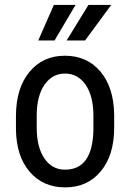

<svg xmlns="http://www.w3.org/2000/svg" viewBox="-20 -770 542 799"><path d="M132.8 -238.8Q132.8 -157.2 165 -110.4Q197.3 -63.5 251 -64Q365.2 -64 368.7 -229V-288.6Q368.7 -370.1 336.4 -417Q304.2 -463.9 250.5 -463.9Q197.3 -463.9 165 -417Q132.8 -370.1 132.8 -289.1ZM46.4 -288.6Q46.9 -403.3 102.5 -470.7Q158.2 -538.1 250 -538.1Q341.8 -538.1 397.5 -472.7Q453.1 -407.2 455.1 -294.4V-238.8Q455.1 -124 399.4 -57.1Q343.8 9.8 251.5 9.8Q159.2 9.8 103.5 -55.2Q47.9 -120.1 46.4 -231ZM204.1 -749.5H294.4L207 -601.6H139.2ZM348.1 -749.5H442.9L334 -601.6H257.3Z"/></svg>

Font: RobotoCondensed-Regular
Style: Regular
Weight: 400
Designer: Google
Version: Version 2.001201; 2014